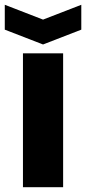

<svg xmlns="http://www.w3.org/2000/svg" viewBox="-55 -783 360 803"><path d="M41 0V-560H209V0ZM285 -763V-659L125 -597L-35 -659V-763L125 -701Z"/></svg>

Font: Tektur SemiCondensed
Style: Bold
Weight: 700
Width: 4
Designer: Adam Jagosz
Foundry: Adam Jagosz
Version: Version 1.005;gftools[0.9.30]